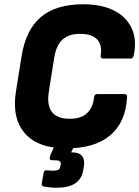

<svg xmlns="http://www.w3.org/2000/svg" viewBox="-20 -686 654 902"><path d="M293 11Q158 11 96.5 -60Q35 -131 55 -257L81 -420Q101 -546 172 -606Q243 -666 371 -666Q457 -666 515.5 -636.5Q574 -607 599 -552.5Q624 -498 608 -425Q605 -411 594 -411H465Q452 -411 453 -425Q461 -473 437 -500Q413 -527 356 -527Q302 -527 272.5 -499Q243 -471 234 -411L210 -259Q199 -193 223.5 -160.5Q248 -128 308 -128Q361 -128 389 -154.5Q417 -181 422 -230Q424 -244 436 -244H564Q579 -244 577 -230Q571 -113 498.5 -51Q426 11 293 11ZM247 196Q230 196 215 194.5Q200 193 189 191Q174 188 176 177L185 126Q188 113 199 114Q205 114 212.5 115Q220 116 228 116Q246 116 254 111.5Q262 107 263 96L265 89Q267 77 261 72Q255 67 240 67H226Q211 67 214 53Q215 48 216 44.5Q217 41 219 37L254 -38Q260 -51 270 -51H340Q355 -51 349 -38L314 30H321Q352 30 365.5 47Q379 64 374 95L371 114Q364 155 333 175.5Q302 196 247 196Z"/></svg>

Font: Sofia Sans Semi Condensed Black
Style: Italic
Weight: 900
Italic angle: -9°
Version: Version 4.100